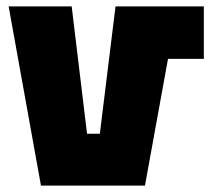

<svg xmlns="http://www.w3.org/2000/svg" viewBox="-20 -580 667 600"><path d="M108 0 7 -560H204L252 -162H292L341 -560H617V-396H505L433 0Z"/></svg>

Font: Tektur SemiCondensed ExtraBold
Style: Regular
Weight: 800
Width: 4
Designer: Adam Jagosz
Foundry: Adam Jagosz
Version: Version 1.005;gftools[0.9.30]